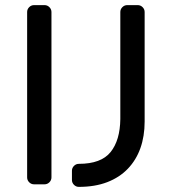

<svg xmlns="http://www.w3.org/2000/svg" viewBox="-20 -720 665 750"><path d="M261 -53Q261 -64 269 -72Q277 -80 288 -80Q375 -80 412 -126Q449 -172 450 -255V-673Q450 -684 458 -692Q466 -700 477 -700H518Q529 -700 537 -692Q545 -684 545 -673V-245Q545 -188 528.5 -141.5Q512 -95 479.5 -61Q447 -27 399 -8.5Q351 10 288 10Q277 10 269 2Q261 -6 261 -17ZM113 0Q102 0 94 -8Q86 -16 86 -27V-673Q86 -684 94 -692Q102 -700 113 -700H154Q165 -700 173 -692Q181 -684 181 -673V-27Q181 -16 173 -8Q165 0 154 0Z"/></svg>

Font: Rubik
Style: Regular
Weight: 400
Designer: Hubert & Fischer
Foundry: Hubert & Fischer
Version: Version 1.002; ttfautohint (v1.6)